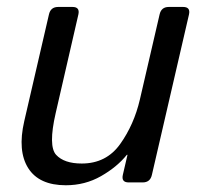

<svg xmlns="http://www.w3.org/2000/svg" viewBox="-20 -533 587 561"><path d="M50.8 -178.7 123 -490.7Q127.9 -512.7 149.9 -512.7H191.9Q213.9 -512.7 209 -490.7L142.6 -202.1Q120.6 -106 144 -80.6Q167.5 -55.2 218.8 -55.2Q290.5 -55.2 331.1 -112.1Q371.6 -168.9 388.7 -242.2L446.3 -490.7Q451.2 -512.7 473.1 -512.7H515.1Q537.1 -512.7 532.2 -490.7L423.8 -22Q418.9 0 397 0H356Q334 0 338.9 -22L352.5 -80.6H350.6Q321.8 -44.9 275.1 -18.3Q228.5 8.3 172.4 8.3Q94.2 8.3 62.5 -41.7Q30.8 -91.8 50.8 -178.7Z"/></svg>

Font: Istok
Style: Italic
Weight: 500
Italic angle: -13°
Designer: Andrey V. Panov
Foundry: Andrey V. Panov
Version: Version 1.0.3